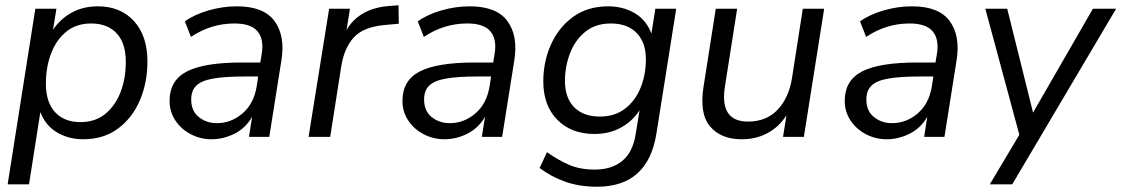

<svg xmlns="http://www.w3.org/2000/svg" viewBox="-20 -519 4252 728"><path d="M9 180 114 -486H194L181 -406Q209 -448 252.5 -471.5Q296 -495 351 -495Q437 -495 488 -439Q539 -383 539 -286Q539 -206 510.5 -139Q482 -72 427.5 -31.5Q373 9 295 9Q241 9 197 -16.5Q153 -42 133 -94L90 180ZM285 -56Q341 -56 379 -87Q417 -118 437 -169.5Q457 -221 457 -284Q457 -356 422 -393Q387 -430 326 -430Q270 -430 232 -399.5Q194 -369 174 -317Q154 -265 154 -202Q154 -131 189 -93.5Q224 -56 285 -56Z M782 9Q740 9 703.5 -10Q667 -29 645 -62Q623 -95 623 -137Q623 -214 688.5 -248Q754 -282 898 -282H967L972 -312Q982 -369 957 -399.5Q932 -430 869 -430Q780 -430 704 -379L681 -438Q717 -464 770.5 -479.5Q824 -495 878 -495Q980 -495 1021 -439Q1062 -383 1047 -290L1001 0H924L936 -76Q911 -33 869 -12Q827 9 782 9ZM802 -52Q856 -52 899 -88.5Q942 -125 953 -190L959 -229H909Q832 -229 787.5 -221Q743 -213 724 -194Q705 -175 705 -142Q705 -98 734 -75Q763 -52 802 -52Z M1150 0 1228 -486H1307L1294 -405Q1316 -444 1355.5 -467.5Q1395 -491 1452 -496L1491 -499L1492 -429L1436 -424Q1356 -416 1320.5 -376Q1285 -336 1274 -268L1232 0Z M1665 9Q1623 9 1586.5 -10Q1550 -29 1528 -62Q1506 -95 1506 -137Q1506 -214 1571.5 -248Q1637 -282 1781 -282H1850L1855 -312Q1865 -369 1840 -399.5Q1815 -430 1752 -430Q1663 -430 1587 -379L1564 -438Q1600 -464 1653.5 -479.5Q1707 -495 1761 -495Q1863 -495 1904 -439Q1945 -383 1930 -290L1884 0H1807L1819 -76Q1794 -33 1752 -12Q1710 9 1665 9ZM1685 -52Q1739 -52 1782 -88.5Q1825 -125 1836 -190L1842 -229H1792Q1715 -229 1670.5 -221Q1626 -213 1607 -194Q1588 -175 1588 -142Q1588 -98 1617 -75Q1646 -52 1685 -52Z M2244 189Q2176 189 2122 169.5Q2068 150 2026 118L2054 58Q2098 89 2139 106.5Q2180 124 2235 124Q2299 124 2339 91.5Q2379 59 2390 -9L2405 -101Q2378 -59 2334 -35Q2290 -11 2234 -11Q2146 -11 2093 -65Q2040 -119 2040 -210Q2040 -285 2069 -350Q2098 -415 2153 -455Q2208 -495 2286 -495Q2342 -495 2386 -469.5Q2430 -444 2450 -392L2465 -486H2544L2469 -13Q2437 189 2244 189ZM2255 -77Q2311 -77 2350 -107Q2389 -137 2409 -186.5Q2429 -236 2429 -294Q2429 -358 2394 -394Q2359 -430 2296 -430Q2239 -430 2200.5 -399.5Q2162 -369 2142.5 -320Q2123 -271 2122 -214Q2122 -148 2157 -112.5Q2192 -77 2255 -77Z M2792 9Q2713 9 2672 -40Q2631 -89 2648 -193L2694 -486H2775L2729 -193Q2707 -58 2816 -58Q2886 -58 2928.5 -103Q2971 -148 2983 -223L3024 -486H3105L3028 0H2949L2962 -82Q2935 -39 2891.5 -15Q2848 9 2792 9Z M3342 9Q3300 9 3263.5 -10Q3227 -29 3205 -62Q3183 -95 3183 -137Q3183 -214 3248.5 -248Q3314 -282 3458 -282H3527L3532 -312Q3542 -369 3517 -399.5Q3492 -430 3429 -430Q3340 -430 3264 -379L3241 -438Q3277 -464 3330.5 -479.5Q3384 -495 3438 -495Q3540 -495 3581 -439Q3622 -383 3607 -290L3561 0H3484L3496 -76Q3471 -33 3429 -12Q3387 9 3342 9ZM3362 -52Q3416 -52 3459 -88.5Q3502 -125 3513 -190L3519 -229H3469Q3392 -229 3347.5 -221Q3303 -213 3284 -194Q3265 -175 3265 -142Q3265 -98 3294 -75Q3323 -52 3362 -52Z M3733 180 3845 -8 3716 -486H3799L3897 -92L4124 -486H4212L3818 180Z"/></svg>

Font: Nunito Sans
Style: Italic
Weight: 400
Italic angle: -9°
Designer: Vernon Adams
Foundry: Vernon Adams
Version: Version 3.006; ttfautohint (v1.8.3)